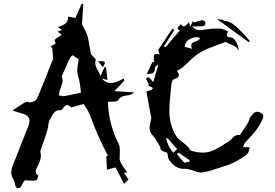

<svg xmlns="http://www.w3.org/2000/svg" viewBox="-20 -897 1413 988"><path d="M309.6 -402.3Q336.4 -406.7 367.7 -414.1L396.5 -419.9Q392.6 -467.8 384.3 -496.1Q378.9 -514.2 377.4 -532.7Q377.4 -554.2 382.3 -574.2L385.3 -591.3L355 -612.8Q351.6 -610.4 345.7 -606.4Q339.8 -602.5 310.1 -532.2L300.8 -512.2Q297.9 -506.3 297.9 -503.9Q297.9 -502.4 298.3 -501.5Q302.2 -492.2 302.2 -482.9Q302.2 -470.2 293.9 -450.2Q290 -440.4 287.1 -430.2Q285.6 -421.9 283.7 -414.1L282.2 -406.2Q286.6 -405.8 290.5 -404.8Q298.3 -402.3 305.7 -402.3ZM509.8 -551.3 483.9 -581.5Q493.7 -582.5 501 -582.5Q519.5 -582.5 519.5 -574.7Q519.5 -567.4 509.8 -551.3ZM74.2 70.8Q70.8 70.8 65.4 68.6Q60.1 66.4 57.9 52.5Q55.7 38.6 48.1 24.7Q40.5 10.7 37.6 -3.4Q37.6 -28.8 49.3 -54.7L49.8 -55.7Q76.7 -125 104.5 -194.3Q115.2 -220.7 125.5 -247.6Q131.8 -262.2 131.8 -273.9Q131.8 -304.7 88.9 -314.5Q67.4 -320.3 44.4 -328.1L62 -340.3Q84 -355 104 -367.7Q111.8 -372.6 118.7 -372.6L122.1 -372.1Q128.9 -370.6 134.8 -370.6Q162.6 -370.6 175.8 -401.4Q203.1 -466.8 228.5 -532.2Q250.5 -588.4 252.2 -590.1Q253.9 -591.8 253.9 -594.2Q252 -619.6 249.5 -642.1L248.5 -653.8L249.5 -654.8Q249 -654.8 248 -653.6Q247.1 -652.3 245.6 -651.4L240.7 -657.7L266.6 -673.3Q261.7 -681.6 261.7 -687.5Q261.7 -697.3 278.3 -704.6Q293 -712.4 295.9 -719.2Q292 -722.2 287.1 -726.1Q282.2 -730 275.9 -734.4L290.5 -739.7L299.3 -742.7Q297.4 -744.6 278.3 -757.3Q281.2 -758.8 284.7 -759.8Q303.2 -765.6 316.9 -775.9Q330.6 -786.1 330.6 -811.5L368.7 -804.7L375 -820.3Q387.2 -847.7 399.9 -877.4Q405.8 -876 408.7 -876L401.9 -772.5L412.1 -752Q424.3 -731.4 430.7 -710.9Q437 -685.1 440.9 -658.7Q443.8 -639.2 447.8 -620.1Q448.7 -616.7 457 -608.4Q458.5 -607.4 466.3 -599.6Q472.7 -593.3 472.7 -590.8V-589.8Q470.2 -581.1 470.2 -573.2Q470.2 -555.7 485.8 -530.3Q495.6 -514.2 495.6 -507.3L496.1 -503.9L517.1 -549.8L518.1 -552.2L525.9 -549.3L532.7 -485.4L503.4 -493.2Q525.4 -469.2 549.3 -469.2Q575.7 -469.2 616.7 -493.7L619.6 -482.4L568.8 -428.2L670.9 -421.4L660.2 -414.1Q652.3 -407.7 637.7 -406.5Q623 -405.3 610.1 -400.6Q597.2 -396 586.9 -380.4Q582 -374 559.1 -374H553.7Q543.5 -374 535.2 -373Q539.1 -256.8 590.8 -157.2Q596.7 -142.6 596.7 -125.5L596.2 -97.2L595.7 -85.9L595.2 -80.1Q595.2 -64.5 624 -24.9Q629.9 -17.1 635.3 -8.8H617.7L641.6 27.3Q640.6 27.8 618.2 48.8L574.7 -35.6L530.3 -23.9Q529.8 -39.6 528.8 -54.7L526.9 -91.8L533.7 -94.7V-98.1L517.1 -131.8Q481.9 -201.7 459 -263.7Q448.7 -290 438 -315.9Q432.6 -328.1 410.6 -361.8L353 -346.2Q349.1 -344.7 346.7 -344.7Q345.7 -344.7 345.2 -345.2Q334.5 -356.4 326.2 -356.4Q315.4 -356.4 303.2 -338.9Q301.8 -336.4 299.8 -334.5Q296.4 -329.6 293.5 -329.6L286.1 -330.1Q258.8 -330.1 243.7 -293.9Q240.2 -287.1 236.3 -281.2Q229.5 -267.1 228 -249.5Q226.6 -229 199.7 -155.3Q187.5 -121.1 187.5 -119.1V-117.2Q190.4 -106 190.4 -95.7Q190.4 -71.8 170.9 -36.1Q164.1 -24.9 164.1 -15.1Q164.1 -11.7 165.5 -6.1Q167 -0.5 176.8 5.4L177.2 6.8Q177.2 14.2 169.9 27.3Q167 32.7 147 32.7Q137.2 32.7 126.5 31.7L108.4 30.8V30.3L105.5 33.7Q100.6 38.6 97.7 44.4Q95.2 48.3 93 53.5Q90.8 58.6 88.4 63Q83.5 70.8 74.2 70.8Z M968.3 -646Q963.9 -656.2 963.9 -663.6Q963.9 -677.2 986.3 -683.6Q1006.8 -690.9 1009.8 -701.7Q999 -705.6 989.3 -705.6Q972.7 -705.6 952.1 -693.1Q931.6 -680.7 930.7 -655.8ZM932.6 -60.1Q936 -60.1 945.8 -63L955.6 -65.4V-72.8L898.9 -111.8L891.1 -104.5L900.9 -91.8Q912.1 -75.2 926.8 -61.5Q928.7 -60.1 932.6 -60.1ZM872.6 -111.8 891.6 -129.9 842.3 -185.5H835L837.9 -174.8Q843.3 -149.4 862.3 -123L869.1 -113.3Q870.1 -112.3 871.1 -112.3Q872.1 -112.3 872.6 -111.8ZM1018.1 -9.3H1016.1Q998.5 -9.3 980 -17.1Q970.7 -21 960.9 -23.4L955.6 -24.9Q944.8 -28.3 934.1 -28.3H924.3Q881.3 -28.3 848.6 -77.1Q844.2 -84.5 843.3 -96.7L840.8 -110.4Q835.9 -113.3 828.6 -115.2Q819.3 -117.7 812.3 -122.3Q805.2 -127 805.2 -136.7V-139.6Q800.8 -146.5 797.9 -152.3Q777.3 -188.5 768.6 -196.8Q749.5 -215.3 749.5 -238.8Q749.5 -247.6 752.4 -257.3Q755.4 -271.5 757.3 -284.2Q757.8 -289.1 758.8 -293.5L755.9 -304.7L751.5 -325.7Q736.8 -404.3 733.4 -425.8L757.8 -434.1L767.6 -443.8L738.8 -459Q742.2 -460.9 746.6 -461.9Q745.1 -464.4 744.1 -467.3L735.8 -483.4Q732.4 -488.3 731.9 -492.7Q731.9 -494.1 733.9 -496.1Q735.8 -498 737.8 -499Q739.7 -500 741.2 -500Q745.1 -500 752 -493.2Q755.9 -489.3 763.2 -480.5L768.6 -474.6L793.9 -559.6L791 -563.5Q788.6 -561 785.4 -558.8Q782.2 -556.6 779.8 -554.2Q777.3 -551.8 777.3 -549.8V-544.9Q777.3 -516.6 746.1 -516.6L735.8 -517.1Q743.7 -533.2 750.7 -548.8Q757.8 -564.5 765.1 -579.1L772.5 -575.7Q771.5 -589.8 771.5 -598.6Q771.5 -604.5 772.2 -611.8Q772.9 -619.1 782.7 -619.1Q789.6 -619.1 801.3 -616.7L798.8 -624.5L793.9 -639.6L866.7 -749.5L877.4 -742.7L823.7 -659.2L831.5 -653.8Q867.2 -696.3 905.8 -740.7Q894 -746.1 894 -752Q894 -754.4 896 -757.1Q897.9 -759.8 902.6 -763.7Q907.2 -767.6 910.6 -772.5Q919.4 -761.2 925.8 -761.2Q933.1 -761.2 942.4 -772.5Q947.3 -777.8 952.6 -781.7Q954.1 -777.8 955.3 -772.7Q956.5 -767.6 959 -758.8L973.1 -790Q976.1 -782.7 976.1 -780.8Q1013.2 -793 1020 -793Q1023.4 -793 1027.8 -791Q1032.2 -789.1 1034.4 -785.6Q1036.6 -782.2 1036.6 -776.4Q1036.6 -771 1034.4 -767.8Q1032.2 -764.6 1027.3 -763.2Q1019.5 -761.2 998 -761.2H968.3Q983.4 -744.6 997.6 -742.7Q1003.4 -741.7 1008.8 -741.7Q1017.1 -741.7 1024.9 -743.7Q1029.3 -744.6 1034.9 -745.1Q1040.5 -745.6 1047.4 -746.6Q1070.8 -750 1094.2 -750Q1097.2 -750 1111.8 -749.8Q1126.5 -749.5 1152.8 -735.8Q1151.9 -731.4 1150.4 -727.5Q1147.5 -721.2 1147.5 -715.3Q1147.5 -704.6 1168 -704.6Q1177.7 -704.1 1187.3 -692.6Q1196.8 -681.2 1202.6 -665Q1207.5 -651.4 1207.5 -638.7V-634.8Q1201.7 -650.4 1190.2 -657.7Q1178.7 -665 1166.5 -668.9Q1151.4 -673.3 1141.6 -681.6L1102.1 -667Q1087.9 -661.1 1073.2 -655.8Q1036.6 -643.1 1004.4 -624Q973.6 -602.1 945.3 -574Q917 -545.9 899.4 -537.1L889.6 -532.2Q900.4 -519.5 900.4 -510.7Q900.4 -507.8 897.5 -501.7Q894.5 -495.6 875.5 -489.7Q870.1 -487.8 866.5 -479.7Q862.8 -471.7 861.8 -463.9Q851.6 -370.6 851.6 -323.2Q851.6 -254.4 887.7 -194.8Q899.9 -178.7 918 -166.5L935.1 -152.8Q949.7 -140.1 960 -123Q991.2 -111.8 1023.9 -111.8Q1051.3 -111.8 1079.1 -123.5Q1108.4 -137.2 1135.3 -155.8L1157.2 -169.4Q1166 -175.3 1173.3 -183.6Q1189 -202.6 1206.1 -202.6L1210.9 -202.1Q1213.4 -202.1 1215.6 -204.3Q1217.8 -206.5 1226.6 -220.2Q1259.3 -265.1 1263.2 -283.2L1265.1 -290.5Q1277.8 -307.6 1286.1 -314.7Q1294.4 -321.8 1303.7 -321.8Q1318.4 -321.8 1333 -307.6Q1335 -305.2 1335 -300.3Q1335 -293.5 1332.5 -287.1Q1317.9 -252 1294.7 -223.1Q1271.5 -194.3 1245.1 -167.5Q1239.7 -162.1 1234.4 -150.9L1230 -142.1Q1232.9 -141.6 1235.6 -140.6Q1238.3 -139.6 1240.7 -139.6H1265.1Q1263.2 -133.8 1262.2 -127.4Q1258.8 -109.9 1252 -104.5Q1218.3 -77.6 1179.2 -58.6Q1147 -44.4 1112.3 -34.7L1084 -25.4Q1051.3 -13.7 1018.1 -9.3ZM1259.8 -680.2 1096.7 -798.8 1106.9 -797.9Q1117.7 -796.9 1126 -795.4Q1127.4 -794.9 1128.9 -792.7Q1130.4 -790.5 1131.8 -790Q1159.7 -787.6 1179.7 -772.7Q1199.7 -757.8 1216.8 -738.8L1232.4 -723.1Q1244.1 -711.4 1255.4 -697.8L1265.1 -686Z"/></svg>

Font: Unutterable
Style: Regular
Weight: 400
Designer: GGBotNet
Foundry: f0n7.com
Version: 1.00